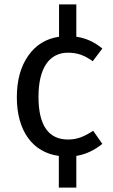

<svg xmlns="http://www.w3.org/2000/svg" viewBox="-20 -704 518 878"><path d="M406 -106C363 -78 332 -66 291 -66C204 -66 156 -128 156 -261C156 -394 206 -463 291 -463C334 -463 367 -451 404 -424L448 -482C412 -512 372 -530 329 -536V-684H250V-536C190 -527 143 -498 109 -449C74 -399 57 -336 57 -259C57 -106 129 -7 249 9V154H329V9C371 2 411 -16 448 -46Z"/></svg>

Font: Fira Sans
Style: Regular
Weight: 400
Designer: Carrois Corporate & Edenspiekermann AG
Foundry: Carrois Corporate GbR & Edenspiekermann AG
Version: Version 4.203